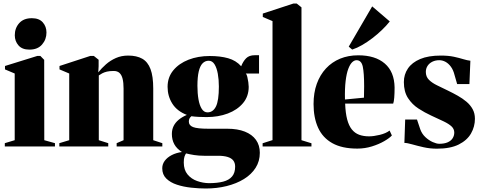

<svg xmlns="http://www.w3.org/2000/svg" viewBox="-20 -837 2747 1097"><path d="M7.5 0V-19L64 -36V-417L8.5 -440.5V-460L193.5 -517.5H210.5L232.5 -495L233 -36L294 -19V0ZM147.5 -553.5Q106.5 -553.5 85.5 -577.8Q64.5 -602 64.5 -635.5Q64.5 -676.5 89.8 -704.8Q115 -733 161.5 -733H162.5Q203.5 -733 224.5 -709.2Q245.5 -685.5 245.5 -651Q245.5 -611.5 220.2 -582.5Q195 -553.5 148.5 -553.5Z M375.5 -36V-417L320 -440.5V-460L496 -517.5H516L543.5 -495.5V-458.5L541.5 -423.5Q560.5 -447.5 585.5 -469.5Q610.5 -491.5 642.2 -505.5Q674 -519.5 712 -519.5Q761 -519.5 792.8 -501.5Q824.5 -483.5 840 -442.2Q855.5 -401 855.5 -331V-36L907.5 -19V0H646.5V-19L686 -36V-331Q686 -364.5 680.5 -386.8Q675 -409 662.8 -420.2Q650.5 -431.5 630 -431.5Q606.5 -431.5 590.8 -427.8Q575 -424 564 -418Q553 -412 544.5 -406V-36L598.5 -19V0H319V-19Z M1156 240Q1115.5 240 1071.8 235.2Q1028 230.5 990.8 218.2Q953.5 206 930.2 183.2Q907 160.5 907 124.5Q907 101 921.2 81.8Q935.5 62.5 961 49.2Q986.5 36 1019.5 31.5Q989.5 12.5 975.8 -13Q962 -38.5 962 -71.5Q962 -97 972 -117Q982 -137 1001 -152.8Q1020 -168.5 1047.5 -180.5Q991.5 -202 964.5 -245Q937.5 -288 937.5 -341Q937.5 -395.5 970 -435Q1002.5 -474.5 1057 -495.8Q1111.5 -517 1178 -517Q1239 -517 1283.8 -504.2Q1328.5 -491.5 1358 -458.5Q1369 -486.5 1386.2 -504Q1403.5 -521.5 1435.5 -521.5H1460V-417H1384.5Q1389.5 -412.5 1393 -398Q1396.5 -383.5 1398.8 -367.2Q1401 -351 1401 -341Q1401 -286.5 1368.5 -247.8Q1336 -209 1281.5 -188.5Q1227 -168 1160.5 -168Q1139.5 -168 1114.5 -169.2Q1089.5 -170.5 1073.5 -173Q1065.5 -166 1062.2 -159Q1059 -152 1059 -142Q1059 -120.5 1083 -111Q1107 -101.5 1171.5 -101.5H1278.5Q1337.5 -101.5 1379 -85Q1420.5 -68.5 1442.5 -37.8Q1464.5 -7 1464.5 36Q1464.5 84 1440.5 121.8Q1416.5 159.5 1374 185.8Q1331.5 212 1275.5 226Q1219.5 240 1156 240ZM1173.5 209.5Q1221.5 209.5 1255 200.8Q1288.5 192 1306 171.2Q1323.5 150.5 1323.5 115Q1323.5 94 1313 80.2Q1302.5 66.5 1280.8 59.8Q1259 53 1226 53H1146.5Q1116 53 1089.2 48.8Q1062.5 44.5 1043 39.5Q1038 46.5 1034 58Q1030 69.5 1030 91.5Q1030 133.5 1051.5 159.5Q1073 185.5 1106.2 197.2Q1139.5 209 1173.5 209.5ZM1165.5 -195Q1197 -195 1213.8 -228.5Q1230.5 -262 1230.5 -342.5Q1230.5 -382 1224.5 -415.5Q1218.5 -449 1205.8 -469.5Q1193 -490 1172.5 -490Q1152 -490 1137.5 -475.2Q1123 -460.5 1115.5 -428.8Q1108 -397 1108 -346.5Q1108 -304 1114 -269.5Q1120 -235 1132.8 -215Q1145.5 -195 1165.5 -195Z M1537 -36.5V-716.5L1481.5 -740V-759.5L1657 -817H1675L1702.5 -795V-36L1759.5 -18.5V0H1480.5V-18.5Z M2021.5 12Q1934 12 1878.8 -19Q1823.5 -50 1797.5 -107.2Q1771.5 -164.5 1771.5 -242.5Q1771.5 -307 1790 -358.2Q1808.5 -409.5 1842.5 -446Q1876.5 -482.5 1923.2 -501.8Q1970 -521 2027 -521Q2124 -521 2178.5 -474Q2233 -427 2234.5 -337.5Q2234.5 -303 2232.5 -279.2Q2230.5 -255.5 2226.5 -245H1952Q1954 -191 1963.5 -155Q1973 -119 1990 -97.8Q2007 -76.5 2031.8 -67.2Q2056.5 -58 2088.5 -58Q2115 -58 2150 -66.5Q2185 -75 2206 -91L2219 -63Q2205.5 -48 2175.2 -30.5Q2145 -13 2105 -0.5Q2065 12 2021.5 12ZM1951 -268.5 2059.5 -279Q2060 -296.5 2060 -311.8Q2060 -327 2060.5 -344.5Q2060.5 -419 2052.8 -456Q2045 -493 2017 -493Q2004.5 -493 1992.2 -481.5Q1980 -470 1970 -443.8Q1960 -417.5 1954.8 -374.5Q1949.5 -331.5 1951 -268.5ZM1992 -554 1972.5 -570.5 2106.5 -800.5 2207 -714.5Q2187.5 -690 2162 -665.5Q2136.5 -641 2107.8 -619Q2079 -597 2049.8 -580Q2020.5 -563 1993 -554Z M2476.5 12.5Q2436.5 12.5 2400 4.2Q2363.5 -4 2335 -12.2Q2306.5 -20.5 2290.5 -20.5L2295 -154H2362.5L2381.5 -97.5Q2391 -71.5 2410.8 -53.2Q2430.5 -35 2452.5 -25.2Q2474.5 -15.5 2489.5 -15.5Q2519 -15.5 2538 -24Q2557 -32.5 2566.2 -47.2Q2575.5 -62 2575.5 -79.5Q2575.5 -100 2560.2 -114.5Q2545 -129 2515.5 -143.2Q2486 -157.5 2443 -177Q2407 -193.5 2371 -216.8Q2335 -240 2311.2 -276.5Q2287.5 -313 2287.5 -368Q2287.5 -411.5 2310.8 -445.8Q2334 -480 2380.8 -499.8Q2427.5 -519.5 2498.5 -519.5Q2542 -519.5 2573 -512.8Q2604 -506 2626.8 -499Q2649.5 -492 2667.5 -490L2662 -356.5H2592L2577 -408.5Q2570 -437 2556.2 -455.8Q2542.5 -474.5 2525.2 -483.8Q2508 -493 2490 -493Q2468 -493 2450.5 -484.5Q2433 -476 2423 -460.8Q2413 -445.5 2413 -426Q2413 -398.5 2431 -380.8Q2449 -363 2477.8 -349.2Q2506.5 -335.5 2539 -319.5Q2568 -305.5 2595.5 -290Q2623 -274.5 2645.2 -255.8Q2667.5 -237 2680.5 -213.2Q2693.5 -189.5 2693.5 -158.5Q2693.5 -113.5 2671.2 -74.5Q2649 -35.5 2601.2 -11.5Q2553.5 12.5 2476.5 12.5Z"/></svg>

Font: Merriweather 144pt Black
Style: Regular
Weight: 900
Version: Version 2.100